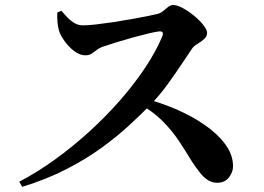

<svg xmlns="http://www.w3.org/2000/svg" viewBox="-20 -730 1040 755"><path d="M55.7 -15.5Q126.7 -52.5 196.6 -103.1Q266.6 -153.6 332 -213.3Q397.5 -272.9 453.4 -337Q509.2 -401 551.9 -465.4Q594.6 -529.8 618.5 -588.1Q625.9 -607.5 607.2 -606.7Q592.3 -605.3 563.8 -598.4Q535.4 -591.5 501.8 -582.3Q468.2 -573.1 438 -563.7Q407.7 -554.4 388.9 -547.9Q372.4 -542.8 361.5 -534.3Q350.6 -525.9 340.6 -519.2Q330.6 -512.5 315.9 -512.5Q294 -512.5 272.4 -528.7Q250.8 -544.9 234.7 -567.3Q218.5 -589.7 212.5 -607.8Q207.8 -623.5 206.1 -642Q204.4 -660.5 205.3 -680.8L221.7 -687.6Q233.1 -673.7 246.2 -660.3Q259.3 -646.9 274.1 -638.6Q288.9 -630.3 305.6 -630.3Q326.5 -630.3 357.7 -633.9Q388.9 -637.5 424.5 -642.8Q460.1 -648.1 494.7 -654.4Q529.3 -660.6 556.7 -666Q584.1 -671.4 598.2 -675Q611.1 -678 621.3 -686.5Q631.4 -695 641.1 -702.7Q650.7 -710.3 661.1 -710.3Q676.6 -710.3 699.3 -698Q721.9 -685.6 743.7 -667.6Q765.4 -649.6 779.9 -631.2Q794.4 -612.8 794.4 -600.7Q794.4 -586.8 782.4 -576.2Q770.4 -565.6 756.4 -557.3Q742.5 -549 736.2 -540.2Q717.7 -513.6 692.6 -475.4Q667.4 -437.3 636.9 -395.5Q606.4 -353.8 570.1 -316.4Q535.8 -281.3 488.6 -237.8Q441.5 -194.2 380 -149.3Q318.5 -104.5 240.6 -64.5Q162.8 -24.6 67.3 4.7ZM834.2 -11.3Q814.5 -11.3 798.4 -21.2Q782.3 -31.2 767.4 -49.6Q752.5 -68 735.4 -93.9Q709.5 -136.6 682.7 -177Q655.8 -217.4 618 -255.2Q580.1 -293.1 520.2 -326.4L536.1 -346.3Q604.4 -329.1 668.6 -302Q732.7 -274.8 784.2 -239.3Q835.7 -203.7 866 -162.5Q896.4 -121.3 896.4 -75.8Q896.4 -53.1 880.1 -32.2Q863.8 -11.3 834.2 -11.3Z"/></svg>

Font: Noto Serif KR ExtraLight
Style: Regular
Weight: 200
Designer: Ryoko NISHIZUKA 西塚涼子 (kana & ideographs); Frank Grießhammer (Latin, Greek & Cyrillic); Wenlong ZHANG 张文龙 (bopomofo); San
Foundry: Adobe
Version: Version 2.002-H1;hotconv 1.1.0;makeotfexe 2.6.0